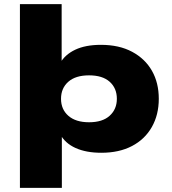

<svg xmlns="http://www.w3.org/2000/svg" viewBox="-20 -725 830 925"><path d="M76 180V-705H277V-421H270Q293 -462 342.5 -485.5Q392 -509 466 -509Q554 -509 616.5 -475.5Q679 -442 712 -384Q745 -326 745 -249Q745 -172 711.5 -113Q678 -54 616 -21.5Q554 11 468 11Q395 11 344 -12Q293 -35 269 -80H278V180ZM409 -136Q474 -136 508.5 -167.5Q543 -199 543 -249Q543 -300 508.5 -331Q474 -362 409 -362Q344 -362 309 -331Q274 -300 274 -249Q274 -198 309.5 -167Q345 -136 409 -136Z"/></svg>

Font: Nunito Sans 10pt Expanded Black
Style: Regular
Weight: 900
Width: 7
Designer: Vernon Adams
Foundry: Vernon Adams
Version: Version 3.101;gftools[0.9.27]